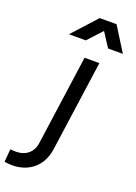

<svg xmlns="http://www.w3.org/2000/svg" viewBox="-313 -867 819 1158"><g transform="rotate(20 97.0 -287.5)"><path d="M-78 220C25 220 108 160 125 45L207 -539H112L31 40C22 102 -25 135 -82 135C-92 135 -106 135 -120 133L-127 215C-116 218 -92 220 -78 220ZM-25 -640H83L167 -731L226 -640H321L224 -795H116Z"/></g></svg>

Font: Mluvka Medium
Style: Italic
Weight: 500
Italic angle: -8°
Designer: Modified by Jiří Krblich, Original typeface by Gumpita Rahayu
Foundry: Gumpita Rahayu & Jiří Krblich
Version: Version 2.000;Glyphs 3.1.1 (3134)